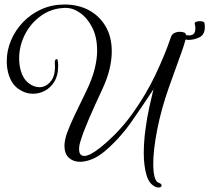

<svg xmlns="http://www.w3.org/2000/svg" viewBox="-20 -698 929 852"><path d="M684 134Q678 134 675 133Q643 122 630.5 80Q618 38 618 -17Q618 -67 625 -120.5Q632 -174 642.5 -222Q653 -270 661 -302Q614 -230 562.5 -156.5Q511 -83 445 -27Q417 -3 388 8.5Q359 20 335 20Q305 20 285.5 2Q266 -16 266 -51Q266 -74 277 -107Q290 -142 312 -188.5Q334 -235 365 -298Q389 -348 400 -392Q411 -436 411 -473Q411 -534 389 -576.5Q367 -619 334.5 -641.5Q302 -664 268 -663Q208 -661 162 -628Q116 -595 90.5 -544.5Q65 -494 65 -439Q65 -410 72 -385Q82 -349 106 -330Q130 -311 155 -311Q184 -311 206 -338Q228 -365 223 -422Q223 -427 225.5 -431.5Q228 -436 231 -436Q236 -436 237 -424Q238 -419 238 -413.5Q238 -408 238 -403Q238 -364 222 -337Q206 -310 180.5 -296Q155 -282 127 -282Q92 -282 61 -304Q30 -326 17 -372Q10 -397 10 -427Q10 -474 29 -519Q48 -564 82.5 -600Q117 -636 164 -657Q211 -678 266 -678Q328 -678 375 -652.5Q422 -627 449 -580.5Q476 -534 476 -470Q476 -433 466 -391Q456 -349 434 -302Q398 -225 373.5 -168Q349 -111 338 -74Q331 -54 331 -36Q331 -6 354 -6Q366 -6 383.5 -15Q401 -24 425 -43Q507 -109 567.5 -193.5Q628 -278 670 -366.5Q712 -455 738 -532Q743 -547 754.5 -552Q766 -557 776 -557Q783 -557 788.5 -556Q794 -555 795 -554Q806 -553 806 -537Q804 -522 796 -497Q787 -469 770 -423Q753 -377 729 -309Q695 -212 677.5 -122Q660 -32 660 29Q660 65 666 87Q672 109 684 113Q697 117 697 125Q697 134 684 134ZM818 -521Q805 -521 793.5 -526.5Q782 -532 782 -538Q782 -541 785 -544Q788 -547 790 -547Q791 -547 799 -544Q807 -541 820 -541Q847 -541 847 -572Q847 -581 844 -593V-594Q844 -599 851 -601.5Q858 -604 865 -604Q885 -604 887 -597Q888 -592 888.5 -587.5Q889 -583 889 -578Q889 -544 865 -532.5Q841 -521 818 -521Z"/></svg>

Font: Gwendolyn
Style: Bold
Weight: 700
Designer: Robert E. Leuschke
Foundry: Robert E. Leuschke
Version: Version 1.010; ttfautohint (v1.8.3)